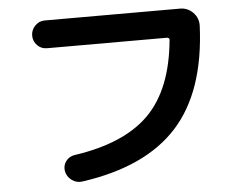

<svg xmlns="http://www.w3.org/2000/svg" viewBox="-52 -781 1105 875"><g transform="rotate(-5 500.0 -343.5)"><path d="M182.6 -589.8Q156.2 -589.8 138.2 -608.4Q120.1 -627 120.1 -652.8Q120.1 -678.7 138.7 -697.8Q157.2 -716.8 182.6 -716.8H801.8Q836.9 -716.8 861.3 -691.9Q885.7 -667 884.8 -631.8Q872.1 -331.1 727.1 -171.4Q582 -11.7 290 29.3Q263.7 33.2 241.7 17.1Q219.7 1 214.8 -25.4Q210.9 -50.8 225.6 -70.3Q240.2 -89.8 264.6 -93.8Q495.1 -127 608.4 -241.2Q721.7 -355.5 742.2 -579.1Q743.2 -583 739.7 -586.4Q736.3 -589.8 731.4 -589.8Z"/></g></svg>

Font: Rounded-X Mgen+ 1m bold
Style: Bold
Weight: 700
Designer: [Source Han Sans]
Ryoko NISHIZUKA  (kana & ideographs); Paul D. Hunt (Latin, Greek & Cyrillic); Wenlong ZHANG  (bopomofo
Version: Version 1.059.20150602